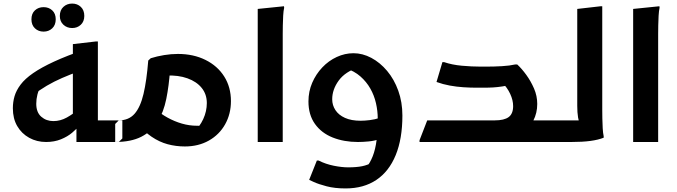

<svg xmlns="http://www.w3.org/2000/svg" viewBox="-20 -795 3792 1075"><path d="M425 -187Q390 -157 354 -137Q318 -117 279 -117Q239 -117 211 -141.5Q183 -166 183 -214Q183 -240 189.5 -265.5Q196 -291 210 -315L160 -259Q201 -291 242 -315Q283 -339 328 -358.5Q373 -378 425 -397L456 -518Q354 -483 282.5 -450Q211 -417 165.5 -385.5Q120 -354 95.5 -321.5Q71 -289 61.5 -256.5Q52 -224 52 -189Q52 -131 76.5 -89Q101 -47 143.5 -23.5Q186 0 238 0Q284 0 321 -15Q358 -30 384 -52Q410 -74 424 -92ZM645 0 665 -20V-121H471L528 -64V-563H518L388 -548V-100L408 -128V0ZM384 -638Q355 -638 335 -656.5Q315 -675 315 -706Q315 -738 335 -756.5Q355 -775 384 -775Q413 -775 432.5 -756.5Q452 -738 452 -706Q452 -675 432.5 -656.5Q413 -638 384 -638ZM224 -618Q195 -618 175.5 -636.5Q156 -655 156 -687Q156 -719 175.5 -737Q195 -755 224 -755Q253 -755 272.5 -737Q292 -719 292 -687Q292 -655 272.5 -636.5Q253 -618 224 -618Z M976 -493Q1063 -493 1130.5 -459.5Q1198 -426 1235.5 -366.5Q1273 -307 1273 -229Q1273 -157 1240.5 -99Q1208 -41 1149.5 -8Q1091 25 1015 25Q965 25 918.5 12.5Q872 0 828 -30Q784 -60 743 -110L844 -189Q879 -158 918 -136.5Q957 -115 998.5 -103Q1040 -91 1082 -91Q1097 -90 1108.5 -90.5Q1120 -91 1129 -92L1060 -50Q1098 -85 1118 -128.5Q1138 -172 1138 -218Q1138 -267 1109.5 -302.5Q1081 -338 1029.5 -356.5Q978 -375 910 -372L932 -403Q926 -315 911 -241Q896 -167 862.5 -113Q829 -59 771.5 -29.5Q714 0 625 0V-101L645 -121Q701 -121 733.5 -158Q766 -195 783.5 -269Q801 -343 810 -456L824 -469Q859 -480 898.5 -486.5Q938 -493 976 -493Z M1423 -745 1570 -760 1571 -752Q1567 -734 1565.5 -707Q1564 -680 1563.5 -652Q1563 -624 1563 -604V0H1423Z M1915 260Q1854 260 1808.5 248Q1763 236 1737 224Q1711 212 1711 212L1754 104H1764Q1804 124 1849 133Q1894 142 1929 142Q1976 142 2008 135.5Q2040 129 2069 112L2027 148Q2052 118 2067 79.5Q2082 41 2088.5 -10.5Q2095 -62 2095 -130Q2095 -174 2085 -217.5Q2075 -261 2053.5 -299Q2032 -337 1998 -367Q1964 -397 1915 -413L1988 -418Q1913 -394 1876.5 -344Q1840 -294 1840 -239Q1840 -206 1858 -178.5Q1876 -151 1911.5 -135Q1947 -119 1999 -119Q2022 -119 2050.5 -122.5Q2079 -126 2106 -135L2105 -16Q2075 -6 2043 -3Q2011 0 1984 0Q1906 0 1843 -25Q1780 -50 1743.5 -101Q1707 -152 1707 -227Q1707 -283 1728 -331.5Q1749 -380 1784.5 -417.5Q1820 -455 1865.5 -476Q1911 -497 1959 -497Q2010 -497 2059 -471Q2108 -445 2147.5 -398Q2187 -351 2210 -287Q2233 -223 2233 -148Q2233 -18 2195.5 73.5Q2158 165 2087 212.5Q2016 260 1915 260Z M2684 0V-121H3097V-20L3077 0ZM2329 -10 2372 -121H2750Q2803 -121 2828 -139.5Q2853 -158 2853 -201Q2853 -234 2836.5 -269.5Q2820 -305 2792 -332L2855 -323Q2818 -315 2792 -311Q2766 -307 2742 -305.5Q2718 -304 2685 -304H2648Q2614 -304 2575 -306.5Q2536 -309 2498 -316Q2460 -323 2424 -336L2457 -447H2467Q2511 -432 2566 -427Q2621 -422 2671 -422H2703Q2747 -422 2790.5 -424.5Q2834 -427 2864 -434H2876Q2901 -411 2926.5 -376Q2952 -341 2970 -299.5Q2988 -258 2988 -213Q2988 -162 2966 -119.5Q2944 -77 2894 -49L2856 -13Q2835 -7 2809.5 -3.5Q2784 0 2754 0H2329Z M3077 0V-101L3097 -121H3277L3229 -97Q3221 -110 3216.5 -137.5Q3212 -165 3212 -202V-745L3343 -760H3352V-180Q3352 -160 3352.5 -132Q3353 -104 3354.5 -77Q3356 -50 3360 -32V-24Q3330 -12 3286 -6Q3242 0 3179 0Z M3525 -745 3672 -760 3673 -752Q3669 -734 3667.5 -707Q3666 -680 3665.5 -652Q3665 -624 3665 -604V0H3525Z"/></svg>

Font: Kufam SemiBold
Style: Italic
Weight: 600
Italic angle: -11°
Designer: Artur Schmal
Foundry: Original Type
Version: Version 1.301; ttfautohint (v1.8.3)